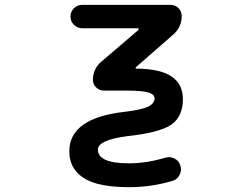

<svg xmlns="http://www.w3.org/2000/svg" viewBox="-20 -566 1040 794"><path d="M512.7 208Q436.5 208 383.8 194.3Q330.1 179.7 301.8 150.4Q266.6 115.2 266.6 59.6Q266.6 -9.8 325.2 -50.8Q381.8 -90.8 495.1 -103.5Q568.4 -112.3 594.7 -126Q619.1 -138.7 619.1 -159.2Q619.1 -174.8 596.7 -182.6Q571.3 -191.4 502.9 -191.4H409.2Q390.6 -191.4 377.4 -204.6Q364.3 -217.8 364.3 -236.3Q364.3 -280.3 397.5 -309.6L552.7 -442.4Q553.7 -444.3 553.2 -446.8Q552.7 -449.2 549.8 -449.2H320.3Q299.8 -449.2 285.6 -463.4Q271.5 -477.5 271.5 -497.6Q271.5 -517.6 285.6 -531.7Q299.8 -545.9 320.3 -545.9H685.5Q704.1 -545.9 717.8 -532.7Q731.4 -519.5 731.4 -500Q731.4 -454.1 697.3 -423.8L542 -288.1Q540 -286.1 541 -284.2Q542 -282.2 544.9 -282.2Q641.6 -281.2 687.5 -251Q736.3 -219.7 736.3 -156.2Q736.3 -83 687.5 -49.8Q639.6 -17.6 506.8 -2.9Q444.3 4.9 414.1 19.5Q384.8 33.2 384.8 52.7Q384.8 109.4 512.7 109.4Q586.9 109.4 664.1 85.9Q671.9 84 678.7 84Q690.4 84 702.1 89.8Q719.7 98.6 725.6 118.2Q728.5 126 728.5 133.8Q728.5 145.5 722.7 157.2Q713.9 175.8 694.3 181.6Q608.4 208 512.7 208Z"/></svg>

Font: Rounded-X Mgen+ 1m medium
Style: Regular
Weight: 500
Designer: [Source Han Sans]
Ryoko NISHIZUKA  (kana & ideographs); Paul D. Hunt (Latin, Greek & Cyrillic); Wenlong ZHANG  (bopomofo
Version: Version 1.059.20150602